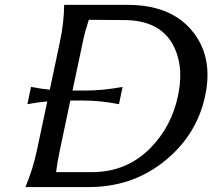

<svg xmlns="http://www.w3.org/2000/svg" viewBox="-20 -757 860 777"><path d="M83 0Q113.8 -74.7 128.9 -146.5L171.4 -346.7Q133.3 -343.3 90.8 -335.4L105.5 -405.3Q144.5 -397.9 181.6 -394L223.1 -590.8Q238.8 -665 239.7 -737.3H496.6Q665.5 -737.3 752.4 -638.2Q819.8 -561 819.8 -454.1Q819.8 -413.6 810.1 -368.7Q775.4 -205.1 637.2 -98.1Q509.8 0 339.8 0ZM207 -60.5H352.5Q492.7 -60.5 588.9 -158.2Q674.3 -245.1 700.2 -368.7Q709.5 -412.6 709.5 -451.7Q709.5 -522.5 678.7 -578.1Q624.5 -674.8 483.9 -675.8L339.4 -676.8Q324.7 -632.3 315.9 -590.8L273.4 -390.6H326.7Q396.5 -390.6 476.1 -405.3L461.4 -335.4Q386.2 -350.1 317.9 -350.1H264.6L221.7 -146.5Q211.4 -98.1 207 -60.5Z"/></svg>

Font: Classica
Style: Book Oblique
Weight: 400
Italic angle: -12°
Designer: Wojciech Kalinowski "wmk69" (wmk69@o2.pl)
Foundry: Wojciech Kalinowski "wmk69" (wmk69@o2.pl)
Version: Version 2.1.1; 2021-05-14